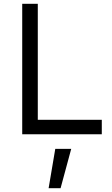

<svg xmlns="http://www.w3.org/2000/svg" viewBox="-20 -706 589 1011"><path d="M97 -686H179V-75H516V1H97ZM271 78H355L299 285H236Z"/></svg>

Font: Bellota Text
Style: Bold
Weight: 700
Designer: Kemie Guaida
Foundry: Kemie Guaida
Version: Version 4.001